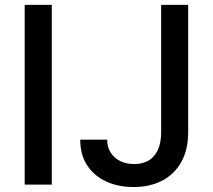

<svg xmlns="http://www.w3.org/2000/svg" viewBox="-20 -747 861 777"><path d="M189.6 -727.3V0H79.9V-727.3ZM632.1 -727.3H741.5V-211.6Q741.5 -141.7 714 -92Q686.4 -42.3 636.7 -16.2Q587 9.9 520.2 9.9Q458.8 9.9 410 -12.4Q361.2 -34.8 332.9 -77.6Q304.7 -120.4 304.7 -181.8H413.7Q413.7 -151.6 427.7 -129.6Q441.8 -107.6 466.4 -95.3Q491.1 -83.1 523.1 -83.1Q557.9 -83.1 582.2 -97.8Q606.5 -112.6 619.3 -141.3Q632.1 -170.1 632.1 -211.6Z"/></svg>

Font: InterMG Medium
Style: Regular
Weight: 500
Designer: Rasmus Andersson
Foundry: rsms
Version: Version 3.019;December 26, 2023;FontCreator 15.0.0.2955 64-b